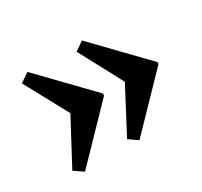

<svg xmlns="http://www.w3.org/2000/svg" viewBox="-78 -458 537 510"><g transform="rotate(-30 190.0 -203.0)"><path d="M25 -337 53 -356 198 -206V-200L53 -50L25 -69L97 -204ZM193 -337 220 -356 365 -206V-200L220 -50L193 -69L264 -204Z"/></g></svg>

Font: Ibarra Real Nova
Style: Bold
Weight: 700
Designer: Jose Maria Ribagorda & Octavio Pardo
Foundry: Jose Maria Ribagorda
Version: Version 1.014